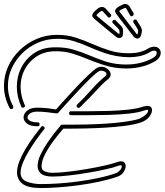

<svg xmlns="http://www.w3.org/2000/svg" viewBox="-44 -941 832 970"><path d="M645 -747Q636 -749 630 -758Q626 -762 614.5 -777.5Q603 -793 588 -812.5Q573 -832 560 -848.5Q547 -865 542 -873Q536 -882 538 -889Q541 -902 572 -916Q584 -923 595 -920Q606 -917 613 -905Q615 -900 620 -892Q625 -884 631 -874Q632 -871 631 -868Q630 -862 623.5 -859.5Q617 -857 614 -862Q609 -870 595 -896Q593 -900 590 -901Q587 -901 580 -898Q564 -891 561 -888Q558 -885 559 -883Q564 -877 576.5 -860.5Q589 -844 603.5 -825Q618 -806 630 -790.5Q642 -775 645 -771Q648 -767 649.5 -767Q651 -767 652 -772Q654 -780 654 -785Q654 -790 649 -798L630 -828Q628 -831 629 -834Q630 -840 637 -842Q644 -844 647 -838L667 -806Q673 -796 673 -788Q673 -780 670 -768Q664 -743 645 -747ZM558 -749Q549 -749 541 -756Q537 -759 522 -771.5Q507 -784 488 -799.5Q469 -815 453 -828.5Q437 -842 430 -848Q422 -856 422 -863Q422 -876 449 -897Q460 -906 471 -906Q483 -906 492 -895Q495 -891 502 -884Q509 -877 516 -869Q518 -867 518 -863Q518 -858 512.5 -854Q507 -850 502 -854Q496 -861 476 -883Q473 -886 470 -886Q468 -886 461 -881Q448 -871 445.5 -867.5Q443 -864 444 -862Q450 -857 466 -843.5Q482 -830 500.5 -815Q519 -800 534 -787.5Q549 -775 553 -772Q557 -769 558.5 -769Q560 -769 560 -775Q560 -783 559 -787.5Q558 -792 551 -799L526 -824Q523 -827 523 -830Q523 -836 529.5 -839.5Q536 -843 540 -838L567 -811Q575 -803 576.5 -795Q578 -787 578 -775Q578 -749 558 -749ZM13 -390Q7 -390 4 -396Q-24 -451 -24 -507Q-24 -558 -3 -604.5Q18 -651 55 -687Q92 -723 140.5 -744Q189 -765 244 -765Q295 -765 338.5 -751Q382 -737 423.5 -718.5Q465 -700 509.5 -686Q554 -672 605 -672Q640 -672 664 -678.5Q688 -685 701 -694Q710 -700 719 -702.5Q728 -705 735 -705Q750 -705 759 -696Q768 -687 768 -674Q768 -663 761 -651.5Q754 -640 738 -631Q706 -612 669 -603.5Q632 -595 594 -595Q531 -595 473 -615Q433 -628 396 -643.5Q359 -659 321.5 -670.5Q284 -682 240 -682Q234 -682 228 -682Q222 -682 215 -681Q170 -677 135 -652Q100 -627 80 -588.5Q60 -550 60 -503Q60 -459 79 -415Q80 -414 81 -411.5Q82 -409 82 -407Q82 -397 71 -397Q66 -397 63 -403Q41 -453 41 -503Q41 -554 62.5 -597.5Q84 -641 123 -669Q162 -697 213 -701Q221 -702 227.5 -702Q234 -702 241 -702Q288 -702 328 -690Q368 -678 406 -662Q444 -646 483 -632.5Q522 -619 567 -616Q573 -616 579 -615.5Q585 -615 591 -615Q633 -615 668 -624Q703 -633 728 -648Q748 -659 748 -674Q748 -685 735 -685Q724 -685 712 -677Q691 -664 664 -658Q637 -652 608 -652Q576 -652 543.5 -658Q511 -664 485 -673Q444 -687 406 -704Q368 -721 329.5 -733Q291 -745 246 -745Q194 -745 148.5 -725.5Q103 -706 69 -672.5Q35 -639 15.5 -596.5Q-4 -554 -4 -507Q-4 -454 22 -405Q23 -403 23 -400Q23 -390 13 -390ZM146 -303Q109 -303 92 -317Q75 -331 75 -348Q75 -366 92.5 -381.5Q110 -397 144 -397Q169 -397 192.5 -394.5Q216 -392 239 -388Q254 -405 282 -436Q310 -467 341.5 -500.5Q373 -534 401.5 -561Q430 -588 446 -598Q457 -604 468 -604Q485 -604 500 -592Q515 -580 515 -565Q515 -551 501 -540Q485 -528 471 -513.5Q457 -499 441 -482Q425 -465 405.5 -444.5Q386 -424 360 -399Q357 -396 353 -396Q347 -396 344 -402Q341 -408 346 -413Q381 -446 417 -487Q453 -528 488 -556Q494 -561 494 -566Q494 -574 485.5 -579Q477 -584 467 -584Q461 -584 456 -581Q440 -572 412 -544.5Q384 -517 352 -483Q320 -449 292.5 -418.5Q265 -388 250 -371Q247 -368 241 -368Q218 -371 194 -374Q170 -377 144 -377Q121 -377 108 -368Q95 -359 95 -348Q95 -338 107.5 -330.5Q120 -323 146 -323Q156 -323 156 -313Q156 -303 146 -303ZM164 9Q96 9 69 -13Q42 -35 42 -69Q42 -97 55 -129Q68 -161 87.5 -193Q107 -225 128 -253Q149 -281 164 -300Q167 -304 171 -304Q176 -304 180 -298.5Q184 -293 179 -288Q161 -266 140.5 -237Q120 -208 101.5 -177.5Q83 -147 71.5 -118.5Q60 -90 60 -69Q60 -35 92 -23Q124 -11 164 -11Q201 -11 249 -14Q297 -17 349.5 -24Q402 -31 452 -41.5Q502 -52 544 -67Q553 -70 563.5 -82.5Q574 -95 570 -105Q570 -105 568.5 -105.5Q567 -106 565 -106Q560 -106 549 -102Q532 -95 492 -86Q452 -77 402 -68.5Q352 -60 304 -54.5Q256 -49 223 -49Q180 -49 163 -64Q146 -79 146 -102Q146 -128 160.5 -159Q175 -190 196 -220.5Q217 -251 235.5 -274.5Q254 -298 263 -308Q266 -311 271 -311H308Q341 -311 387.5 -312Q434 -313 485 -316Q536 -319 581.5 -325Q627 -331 657 -340Q663 -342 675 -349Q687 -356 696.5 -366Q706 -376 704 -386H700Q698 -386 694.5 -385.5Q691 -385 685 -383Q654 -372 606.5 -367Q559 -362 505.5 -360.5Q452 -359 403 -359H315Q305 -359 305 -369Q305 -379 315 -379H404Q452 -379 504 -380.5Q556 -382 602.5 -387Q649 -392 678 -402Q690 -406 700 -406Q724 -406 724 -384Q724 -368 708.5 -349Q693 -330 663 -321Q632 -311 585 -305Q538 -299 486.5 -296Q435 -293 388 -292Q341 -291 308 -291H276Q253 -265 227.5 -231Q202 -197 184 -162.5Q166 -128 166 -101Q166 -87 174.5 -80Q183 -73 199 -70Q204 -69 210 -68.5Q216 -68 223 -68Q254 -68 301 -73.5Q348 -79 397.5 -87.5Q447 -96 486.5 -105Q526 -114 542 -120Q557 -126 567 -126Q580 -126 585.5 -119Q591 -112 591 -102Q591 -88 580.5 -72Q570 -56 551 -49Q508 -34 456.5 -23Q405 -12 352 -5Q299 2 250.5 5.5Q202 9 164 9ZM558 -749Q549 -749 541 -756Q537 -759 522 -771.5Q507 -784 488 -799.5Q469 -815 453 -828.5Q437 -842 430 -848Q422 -856 422 -863Q422 -876 449 -897Q460 -906 471 -906Q483 -906 492 -895Q495 -891 502 -884Q509 -877 516 -869Q518 -867 518 -863Q518 -858 512.5 -854Q507 -850 502 -854Q496 -861 476 -883Q473 -886 470 -886Q468 -886 461 -881Q448 -871 445.5 -867.5Q443 -864 444 -862Q450 -857 466 -843.5Q482 -830 500.5 -815Q519 -800 534 -787.5Q549 -775 553 -772Q557 -769 558.5 -769Q560 -769 560 -775Q560 -783 559 -787.5Q558 -792 551 -799L526 -824Q523 -827 523 -830Q523 -836 529.5 -839.5Q536 -843 540 -838L567 -811Q575 -803 576.5 -795Q578 -787 578 -775Q578 -749 558 -749Z"/></svg>

Font: Neonderthaw
Style: Regular
Weight: 400
Designer: Robert E. Leuschke
Foundry: Robert E. Leuschke
Version: Version 1.010; ttfautohint (v1.8.3)